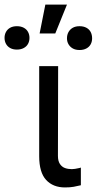

<svg xmlns="http://www.w3.org/2000/svg" viewBox="-109 -823 428 850"><path d="M148.4 -530.3 147.5 -132.8Q147.5 -110.4 156.2 -97.2Q165 -84 178.7 -79.1Q192.4 -74.2 209 -74.2Q220.7 -74.2 242.2 -79.1Q248 -81.1 249 -81.1V-2.9Q233.4 1 217.3 3.9Q201.2 6.8 178.7 6.8Q126 6.8 95.2 -26.4Q64.5 -59.6 64.5 -131.8V-530.3ZM91.8 -802.7H187.5L135.7 -674.8H66.4ZM-34.2 -707Q-16.6 -707 -3.9 -700.2Q8.8 -693.4 15.1 -681.6Q21.5 -669.9 21.5 -655.3Q21.5 -640.6 15.1 -628.9Q8.8 -617.2 -3.9 -610.4Q-16.6 -603.5 -34.2 -603.5Q-51.8 -603.5 -64 -610.4Q-76.2 -617.2 -82.5 -628.9Q-88.9 -640.6 -88.9 -655.3Q-88.9 -669.9 -82.5 -681.6Q-76.2 -693.4 -64 -700.2Q-51.8 -707 -34.2 -707ZM243.2 -707Q260.7 -707 273.4 -700.2Q286.1 -693.4 292.5 -681.2Q298.8 -668.9 298.8 -653.3Q298.8 -638.7 292.5 -627Q286.1 -615.2 273.4 -608.4Q260.7 -601.6 243.2 -601.6Q225.6 -601.6 213.4 -608.4Q201.2 -615.2 194.3 -627Q187.5 -638.7 187.5 -653.3Q187.5 -668.9 194.3 -681.2Q201.2 -693.4 213.4 -700.2Q225.6 -707 243.2 -707Z"/></svg>

Font: Pretendard JP Variable
Style: Regular
Weight: 400
Designer: Base glyphs from Inter by Rasmus Andersson; Hangul glyphs from Noto Sans CJK(Source Han Sans) by Jang Soo-young and Kang
Foundry: Kil Hyung-jin
Version: Version 1.307;Glyphs 3.2 (3192)